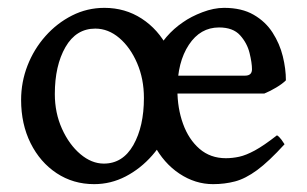

<svg xmlns="http://www.w3.org/2000/svg" viewBox="-20 -451 774 484"><path d="M700.7 -248.5Q691.9 -239.7 676.5 -230.5Q661.1 -221.2 646.5 -215.3H394.5L395.5 -260.3H597.7Q615.2 -260.3 615.2 -276.4Q615.2 -292.5 609.1 -317.4Q603 -342.3 585.2 -362.1Q567.4 -381.8 532.2 -381.8Q484.9 -381.8 456.1 -338.1Q427.2 -294.4 427.2 -224.6Q427.2 -178.2 441.4 -138.9Q455.6 -99.6 482.9 -75.9Q510.3 -52.2 549.3 -52.2Q565.9 -52.2 583 -55.9Q600.1 -59.6 622.6 -71.8Q645 -84 678.2 -109.9Q683.6 -106.9 689.5 -98.9Q695.3 -90.8 697.3 -87.4Q657.7 -43.9 628.2 -22.2Q598.6 -0.5 572.5 6.3Q546.4 13.2 517.1 13.2Q472.2 13.2 432.4 -13.2Q392.6 -39.6 367.7 -86.9Q342.8 -134.3 342.8 -197.8Q342.8 -257.8 368.7 -310.5Q394.5 -363.3 441.4 -395Q461.4 -409.2 490.2 -420.2Q519 -431.2 544.9 -431.2Q589.4 -431.2 619.4 -413.8Q649.4 -396.5 667.2 -368.7Q685.1 -340.8 692.9 -309.1Q700.7 -277.3 700.7 -248.5ZM427.2 -223.6Q427.2 -177.7 410.2 -135.3Q393.1 -92.8 363.8 -59.3Q334.5 -25.9 296.9 -6.3Q259.3 13.2 217.3 13.2Q164.6 13.2 122.8 -14.4Q81.1 -42 57.1 -90.1Q33.2 -138.2 33.2 -199.2Q33.2 -244.1 49.3 -285.6Q65.4 -327.1 94.5 -359.9Q123.5 -392.6 161.6 -411.9Q199.7 -431.2 243.2 -431.2Q295.4 -431.2 337.2 -404.1Q378.9 -377 403.1 -330.1Q427.2 -283.2 427.2 -223.6ZM342.8 -204.1Q342.8 -252 325.7 -291.7Q308.6 -331.5 280.8 -355.2Q252.9 -378.9 220.2 -378.9Q171.9 -378.9 145 -332.3Q118.2 -285.6 118.2 -213.9Q118.2 -166.5 136.2 -126.5Q154.3 -86.4 182.6 -62.5Q210.9 -38.6 241.7 -38.6Q289.6 -38.6 316.2 -85.4Q342.8 -132.3 342.8 -204.1Z"/></svg>

Font: Dai Banna SIL
Style: Regular
Weight: 400
Designer: Victor Gaultney
Foundry: SIL International
Version: Version 4.000